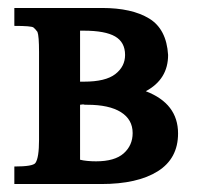

<svg xmlns="http://www.w3.org/2000/svg" viewBox="-20 -462 512 482"><path d="M402 -324Q402 -263 346 -233Q427 -202 427 -127Q427 -64 376 -32Q325 0 234 0H16V-44Q63 -44 69 -53Q78 -66 78 -111V-331Q78 -372 74 -382Q68 -390 64 -393Q59 -397 16 -397V-442H220Q228 -442 236 -442Q311 -442 354.5 -415.5Q398 -389 402 -324ZM181 -257H191Q245 -257 269.5 -276Q294 -295 294 -324Q294 -356 269 -370.5Q244 -385 190 -385H181ZM181 -61Q189 -59 199.5 -58Q210 -57 221 -57Q268 -57 290.5 -77Q313 -97 313 -128Q313 -162 283.5 -180.5Q254 -199 199 -199Q191 -199 190.5 -199.5Q190 -200 189 -200Q186 -200 181 -199Z"/></svg>

Font: New Athena Unicode
Style: Bold
Weight: 700
Designer: J. Rusten 1997; rev. by R. Hancock 2001, 2002, rev. by D. Mastronarde 2002-2021
Foundry: Society for Classical Studies (formerly American Philological Association)
Version: Version 5.008